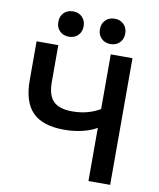

<svg xmlns="http://www.w3.org/2000/svg" viewBox="-96 -970 866 1045"><g transform="rotate(10 337.5 -447.5)"><path d="M285 -252Q167 -252 111 -308.5Q55 -365 55 -485V-700H175V-495Q175 -423 207.5 -390.5Q240 -358 310 -358Q360 -358 399 -369.5Q438 -381 465 -398V-700H585V0H465V-294Q436 -276 388.5 -264Q341 -252 285 -252ZM153 -825Q153 -856 172.5 -875.5Q192 -895 223 -895Q254 -895 273.5 -875.5Q293 -856 293 -825Q293 -794 273.5 -774.5Q254 -755 223 -755Q192 -755 172.5 -774.5Q153 -794 153 -825ZM383 -825Q383 -856 402.5 -875.5Q422 -895 453 -895Q484 -895 503.5 -875.5Q523 -856 523 -825Q523 -794 503.5 -774.5Q484 -755 453 -755Q422 -755 402.5 -774.5Q383 -794 383 -825Z"/></g></svg>

Font: .
Style: 
Weight: 500
Designer: A.Korolkova, Vitaly Kuzmin
Foundry: ParaType Ltd
Version: Version 1.000; Glyphs 3.2, build 3192.0